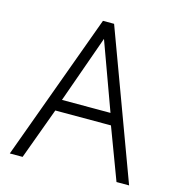

<svg xmlns="http://www.w3.org/2000/svg" viewBox="-105 -791 818 883"><g transform="rotate(15 304.5 -350.0)"><path d="M589 0 330 -700H277L21 0H82L172 -245H437L529 0ZM189 -300 303 -621 420 -300Z"/></g></svg>

Font: AdventPro_ExpandedRegular
Style: ExpandedRegular
Weight: 400
Width: 7
Designer: VivaRado, Andreas Kalpakidis
Foundry: VivaRado, Andreas Kalpakidis
Version: Version 3.000